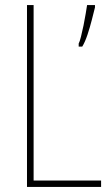

<svg xmlns="http://www.w3.org/2000/svg" viewBox="-20 -734 436 754"><path d="M86 0V-714H112V-25H377V0ZM353 -705Q348 -685 340.5 -655.5Q333 -626 323.5 -597.5Q314 -569 303 -551H289V-563Q293 -570 298 -590Q303 -610 308 -634Q313 -658 316.5 -680Q320 -702 322 -714H353Z"/></svg>

Font: Noto Sans Bengali Condensed Thin
Style: Regular
Weight: 100
Width: 3
Designer: Joana Ranito - Universal Thirst; Jelle Bosma - Monotype Design Team
Foundry: Universal Thirst ehf.
Version: Version 3.000; ttfautohint (v1.8.4.7-5d5b)